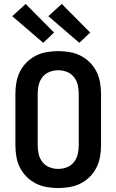

<svg xmlns="http://www.w3.org/2000/svg" viewBox="-20 -941 590 973"><path d="M275 12Q246 12 217 7Q188 2 162 -11Q136 -24 115 -45Q94 -66 81 -92Q68 -118 63 -147Q58 -176 58 -205V-465Q58 -494 63 -523Q68 -552 81 -578Q94 -604 115 -625Q136 -646 162 -659Q188 -672 217 -677Q246 -682 275 -682Q304 -682 333 -677Q362 -672 388 -659Q414 -646 435 -625Q456 -604 469 -578Q482 -552 487 -523Q492 -494 492 -465V-205Q492 -176 487 -147Q482 -118 469 -92Q456 -66 435 -45Q414 -24 388 -11Q362 2 333 7Q304 12 275 12ZM275 -85Q298 -85 319.5 -93.5Q341 -102 355 -120Q369 -138 374 -160Q379 -182 379 -205V-465Q379 -488 374 -510Q369 -532 355 -550Q341 -568 319.5 -576.5Q298 -585 275 -585Q252 -585 230.5 -576.5Q209 -568 195 -550Q181 -532 176 -510Q171 -488 171 -465V-205Q171 -182 176 -160Q181 -138 195 -120Q209 -102 230.5 -93.5Q252 -85 275 -85ZM382 -724 225 -859 293 -921 437 -776ZM199 -724 42 -859 110 -921 254 -776Z"/></svg>

Font: Lode
Style: Bold
Weight: 700
Monospace: yes
Designer: Belleve Invis
Foundry: Belleve Invis
Version: Version 29.2.0; ttfautohint (v1.8.3)